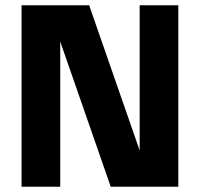

<svg xmlns="http://www.w3.org/2000/svg" viewBox="-20 -710 760 730"><path d="M401 0 161 -690H319L559 0ZM62 0V-690H209V0ZM511 0V-690H658V0Z"/></svg>

Font: Radio Canada Big
Style: Bold
Weight: 700
Designer: Étienne Aubert Bonn
Foundry: Coppers and Brasses
Version: Version 1.001